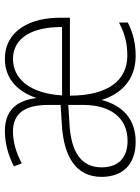

<svg xmlns="http://www.w3.org/2000/svg" viewBox="88 -668 589 806"><g transform="rotate(-90 383.0 -264.5)"><path d="M539 -539C455 -539 401 -484 375 -406C364 -497 317 -539 236 -539C184 -539 132 -524 88 -501L101 -468C149 -494 194 -505 235 -505C307 -505 346 -460 346 -357V-305L265 -300C126 -292 44 -239 44 -133C44 -47 94 10 191 10C288 10 344 -46 367 -133C392 -51 452 10 552 10C604 10 649 -1 692 -23V-60C642 -34 602 -25 553 -25C447 -25 385 -109 385 -266H712V-298C715 -432 658 -539 539 -539ZM539 -505C630 -505 674 -420 673 -299H386C394 -434 456 -505 539 -505ZM269 -268 346 -273V-207C345 -99 295 -24 195 -24C122 -24 84 -65 84 -133C84 -219 149 -262 269 -268Z"/></g></svg>

Font: Noto Sans Lao SemiCondensed ExtraLight
Style: Regular
Weight: 200
Width: 4
Designer: Monotype Design Team
Foundry: Monotype Imaging Inc.
Version: Version 2.003